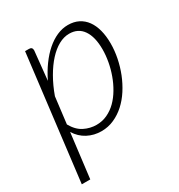

<svg xmlns="http://www.w3.org/2000/svg" viewBox="-163 -616 842 902"><g transform="rotate(-30 258.0 -164.5)"><path d="M19 176 101 -499H122.5Q140 -499 140 -481L124 -324.5Q143.5 -365 167.8 -398.2Q192 -431.5 219.2 -455.2Q246.5 -479 276 -492Q305.5 -505 336 -505Q368.5 -505 393 -492.5Q417.5 -480 434 -457.2Q450.5 -434.5 459 -402Q467.5 -369.5 467.5 -329.5Q467.5 -291 459.5 -251.2Q451.5 -211.5 436.8 -174.2Q422 -137 400.8 -104Q379.5 -71 352.5 -46.5Q325.5 -22 293.2 -7.8Q261 6.5 225 6.5Q184.5 6.5 150.2 -11.5Q116 -29.5 94.5 -64.5L65 176ZM320.5 -466.5Q292 -466.5 263.2 -450.8Q234.5 -435 208 -406Q181.5 -377 158 -336.2Q134.5 -295.5 116.5 -245.5L99 -102.5Q121 -63 153 -47Q185 -31 219.5 -31Q251 -31 278.2 -43.8Q305.5 -56.5 327.8 -78.5Q350 -100.5 367.2 -129.8Q384.5 -159 396.2 -191.5Q408 -224 414.2 -258.2Q420.5 -292.5 420.5 -325Q420.5 -392 395 -429.2Q369.5 -466.5 320.5 -466.5Z"/></g></svg>

Font: Lato Light
Style: Italic
Weight: 300
Italic angle: -7°
Designer: Lukasz Dziedzic
Foundry: tyPoland Lukasz Dziedzic
Version: Version 2.007; 2014-02-27